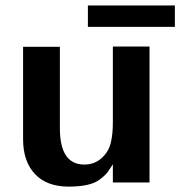

<svg xmlns="http://www.w3.org/2000/svg" viewBox="-20 -672 663 706"><path d="M623 -573.2H303.2V-651.9H623ZM231.9 14.2H232.9Q151.9 14.2 108.4 -32.2Q64.9 -78.6 64.9 -160.2V-500H200.2V-200.2Q200.2 -66.9 290 -66.9Q328.1 -66.9 354.7 -91.6Q381.3 -116.2 388.2 -150.9Q395 -180.2 395 -222.2V-501H529.8V-1H395V-67.9Q390.6 -61.5 384.5 -52.2Q378.4 -43 376.7 -40.5Q375 -38.1 370.4 -32.7Q365.7 -27.3 360.8 -23.2Q356 -19 347.2 -12.2Q313.5 14.2 231.9 14.2Z"/></svg>

Font: Perun
Style: Bold
Weight: 700
Foundry: Copyright (c) Stefan Peev, Context Ltd, 2016
Version: Version 1.0000